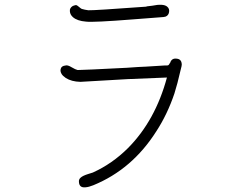

<svg xmlns="http://www.w3.org/2000/svg" viewBox="-20 -756 1040 825"><path d="M293 -682.6Q281.2 -693.4 280.3 -707Q278.3 -721.7 293 -730.5Q304.7 -735.4 309.6 -733.4Q313.5 -731.4 320.3 -725.6Q327.1 -719.7 331.1 -717.8Q343.8 -713.9 359.4 -711.9Q383.8 -710.9 609.4 -727.5V-728.5Q611.3 -728.5 633.8 -731.4Q657.2 -736.3 673.8 -735.4Q690.4 -734.4 698.2 -727.5Q709 -718.8 706.5 -704.1Q704.1 -689.5 691.4 -684.6Q686.5 -682.6 667 -681.6Q607.4 -676.8 553.7 -672.9Q380.9 -659.2 349.6 -663.1Q311.5 -666 293 -682.6ZM760.7 -482.4Q762.7 -477.5 753.9 -446.3Q743.2 -398.4 729.5 -354.5Q699.2 -264.6 651.4 -191.4Q547.9 -28.3 380.9 40Q361.3 47.9 347.7 48.8Q321.3 51.8 319.3 27.3Q317.4 14.6 327.1 6.8Q335.9 -1 357.4 -7.8Q377 -13.7 378.9 -14.6Q462.9 -52.7 530.3 -120.1Q647.5 -238.3 697.3 -422.9Q637.7 -419.9 528.3 -416Q334 -404.3 325.2 -404.3Q287.1 -405.3 262.7 -420.9Q250 -429.7 245.1 -437.5Q237.3 -450.2 241.2 -460.9Q244.1 -472.7 261.7 -474.6Q270.5 -477.5 288.1 -466.8Q304.7 -457 313.5 -455.1Q338.9 -455.1 525.4 -464.8Q579.1 -468.8 607.4 -469.7Q662.1 -472.7 686.5 -474.6H697.3Q698.2 -474.6 700.7 -475.1Q703.1 -475.6 703.6 -476.1Q704.1 -476.6 705.1 -477.5Q706.1 -478.5 707 -480Q708 -481.4 709 -483.4Q710.9 -485.4 711.9 -487.3V-488.3Q718.8 -506.8 739.3 -503.9Q758.8 -502 760.7 -482.4Z"/></svg>

Font: irohamaru Light
Style: Regular
Weight: 200
Designer: [Source Han Sans]
Ryoko NISHIZUKA  (kana & ideographs); Paul D. Hunt (Latin, Greek & Cyrillic); Wenlong ZHANG  (bopomofo
Version: Version 1.01